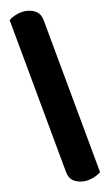

<svg xmlns="http://www.w3.org/2000/svg" viewBox="-53 -705 460 799"><g transform="rotate(-5 177.5 -305.5)"><path d="M157.1 -621.5 335 26.2Q322.6 39.3 300.8 49Q278.9 58.7 258.8 58.7Q235.1 58.7 217.8 48.5Q200.4 38.3 193.4 11.4L15.5 -636.4Q28.1 -649.7 49.8 -659.2Q71.6 -668.8 91.7 -668.8Q115.4 -668.8 132.7 -658.6Q150.1 -648.4 157.1 -621.5Z"/></g></svg>

Font: Baloo Paaji 2
Style: Regular
Weight: 400
Designer: Shuchita Grover, Noopur Datye and Ek Type
Foundry: Ek Type
Version: Version 1.700